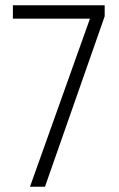

<svg xmlns="http://www.w3.org/2000/svg" viewBox="-20 -710 454 730"><path d="M94 0H151L378 -648V-690H29V-639H322Z"/></svg>

Font: Noto Sans Kannada ExtraCondensed Light
Style: Regular
Weight: 300
Width: 2
Designer: Jelle Bosma - Monotype Design Team
Foundry: Monotype Imaging Inc.
Version: Version 2.005